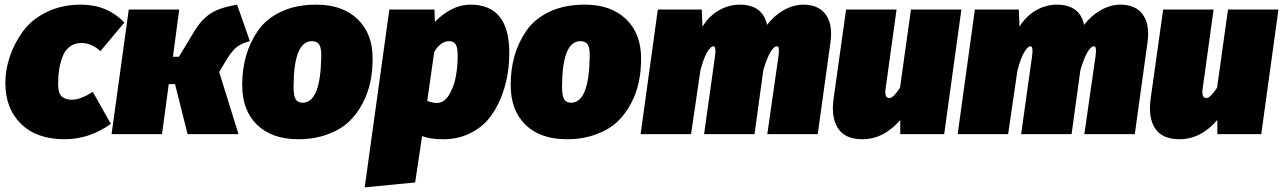

<svg xmlns="http://www.w3.org/2000/svg" viewBox="-20 -577 5520 826"><path d="M329 -557Q441 -557 515 -480L412 -357Q374 -392 330 -392Q300 -392 279 -375.5Q258 -359 248 -330.5Q238 -302 234 -274.5Q230 -247 230 -216Q230 -176 245.5 -162Q261 -148 290 -148Q327 -148 379 -182L457 -44Q364 22 258 22Q138 22 70.5 -44Q3 -110 3 -220Q3 -275 21.5 -331.5Q40 -388 77 -440Q114 -492 179.5 -524.5Q245 -557 329 -557Z M1000 -557 1055 -400Q1016 -390 995.5 -372Q975 -354 955 -321L923 -267L1006 0H787L733 -215H706L677 0H460L534 -536H751L724 -333H750L818 -446Q848 -494 886 -519Q924 -544 1000 -557Z M1263 22Q1150 22 1086 -40Q1022 -102 1022 -212Q1022 -278 1038.5 -336.5Q1055 -395 1090.5 -446Q1126 -497 1190 -527Q1254 -557 1341 -557Q1454 -557 1519 -494Q1584 -431 1583 -323Q1583 -271 1573 -223.5Q1563 -176 1539 -130.5Q1515 -85 1479.5 -52Q1444 -19 1388 1.5Q1332 22 1263 22ZM1282 -135Q1359 -135 1362 -333Q1363 -370 1353.5 -385Q1344 -400 1322 -400Q1243 -400 1243 -202Q1243 -165 1252 -150Q1261 -135 1282 -135Z M1549 229 1655 -536H1849L1851 -483Q1924 -557 2004 -557Q2171 -557 2171 -350Q2171 -300 2162.5 -251Q2154 -202 2133 -151.5Q2112 -101 2080.5 -63.5Q2049 -26 1999 -2Q1949 22 1887 22Q1827 22 1796 8L1766 208ZM1859 -134Q1891 -134 1912 -169Q1933 -204 1941 -247.5Q1949 -291 1949 -338Q1949 -375 1939.5 -387.5Q1930 -400 1913 -400Q1875 -400 1848 -353L1818 -143Q1842 -134 1859 -134Z M2418 22Q2305 22 2241 -40Q2177 -102 2177 -212Q2177 -278 2193.5 -336.5Q2210 -395 2245.5 -446Q2281 -497 2345 -527Q2409 -557 2496 -557Q2609 -557 2674 -494Q2739 -431 2738 -323Q2738 -271 2728 -223.5Q2718 -176 2694 -130.5Q2670 -85 2634.5 -52Q2599 -19 2543 1.5Q2487 22 2418 22ZM2437 -135Q2514 -135 2517 -333Q2518 -370 2508.5 -385Q2499 -400 2477 -400Q2398 -400 2398 -202Q2398 -165 2407 -150Q2416 -135 2437 -135Z M3436 -557Q3501 -557 3532 -515Q3563 -473 3553 -397L3498 0H3281L3329 -335Q3335 -378 3323 -378Q3295 -378 3264 -276L3226 0H3009L3056 -335Q3062 -378 3049 -378Q3037 -378 3021.5 -351Q3006 -324 2993 -273L2953 0H2736L2810 -536H2999L3002 -462Q3029 -507 3072 -532Q3115 -557 3162 -557Q3261 -557 3280 -470Q3310 -510 3352 -533.5Q3394 -557 3436 -557Z M3690 22Q3616 22 3585.5 -24.5Q3555 -71 3566 -151L3620 -536H3837L3790 -196Q3784 -155 3806 -155Q3823 -155 3852 -200L3899 -536H4116L4042 0H3853V-61Q3782 22 3690 22Z M4800 -557Q4865 -557 4896 -515Q4927 -473 4917 -397L4862 0H4645L4693 -335Q4699 -378 4687 -378Q4659 -378 4628 -276L4590 0H4373L4420 -335Q4426 -378 4413 -378Q4401 -378 4385.5 -351Q4370 -324 4357 -273L4317 0H4100L4174 -536H4363L4366 -462Q4393 -507 4436 -532Q4479 -557 4526 -557Q4625 -557 4644 -470Q4674 -510 4716 -533.5Q4758 -557 4800 -557Z M5054 22Q4980 22 4949.5 -24.5Q4919 -71 4930 -151L4984 -536H5201L5154 -196Q5148 -155 5170 -155Q5187 -155 5216 -200L5263 -536H5480L5406 0H5217V-61Q5146 22 5054 22Z"/></svg>

Font: Fira Sans Ultra
Style: Italic
Weight: 950
Italic angle: -8°
Designer: Carrois Corporate & Edenspiekermann AG
Foundry: Carrois Corporate GbR & Edenspiekermann AG
Version: Version 4.203;PS 004.203;hotconv 1.0.88;makeotf.lib2.5.64775